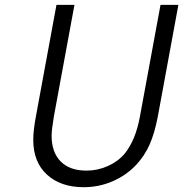

<svg xmlns="http://www.w3.org/2000/svg" viewBox="-20 -759 756 792"><path d="M212.9 -738.8H287.1L202.1 -277.8Q192.9 -223.1 192.9 -199.2Q192.9 -131.3 230 -93.3Q267.1 -55.2 336.9 -55.2Q382.8 -55.2 424.8 -74Q466.8 -92.8 494.1 -125Q539.1 -180.2 557.1 -277.8L642.1 -738.8H715.8L630.9 -277.8Q617.2 -207 596.4 -161.1Q575.7 -115.2 541 -78.1Q499.5 -34.7 443.4 -10.7Q387.2 13.2 325.2 13.2Q230.5 13.2 173.8 -38.6Q117.2 -90.3 117.2 -182.1Q117.2 -219.7 127.9 -277.8Z"/></svg>

Font: Involve
Style: Italic
Weight: 400
Italic angle: -10.5°
Designer: Stefan Peev
Foundry: Context Ltd.
Version: Version 1.001